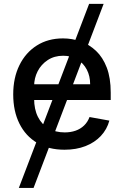

<svg xmlns="http://www.w3.org/2000/svg" viewBox="-20 -747 629 972"><path d="M504.6 -727.3 149.9 204.5H75.3L431.1 -727.3ZM306.5 11Q225.9 11 167.8 -23.6Q109.7 -58.2 78.3 -121.3Q46.9 -184.3 46.9 -269.2Q46.9 -353 78.3 -416.9Q109.7 -480.8 166.4 -516.7Q223 -552.6 299 -552.6Q345.2 -552.6 388.5 -537.3Q431.8 -522 466.3 -489.3Q500.7 -456.7 520.6 -404.7Q540.5 -352.6 540.5 -278.4V-240.8H106.9V-320.3H436.4Q436.4 -362.2 419.4 -394.7Q402.3 -427.2 371.6 -446Q340.9 -464.8 299.7 -464.8Q255 -464.8 221.8 -443Q188.6 -421.2 170.6 -386.2Q152.7 -351.2 152.7 -310.4V-248.2Q152.7 -193.5 172.1 -155.2Q191.4 -116.8 226.2 -96.8Q261 -76.7 307.5 -76.7Q337.7 -76.7 362.6 -85.4Q387.4 -94.1 405.5 -111.5Q423.7 -128.9 433.2 -154.5L533.7 -136.4Q521.7 -92 490.6 -58.8Q459.5 -25.6 412.8 -7.3Q366.1 11 306.5 11Z"/></svg>

Font: InterMG Medium
Style: Regular
Weight: 500
Designer: Rasmus Andersson
Foundry: rsms
Version: Version 3.019;December 26, 2023;FontCreator 15.0.0.2955 64-b